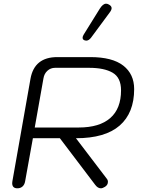

<svg xmlns="http://www.w3.org/2000/svg" viewBox="-20 -1009 761 1039"><path d="M145 -583Q166 -700 290 -700H469Q588 -700 647 -654Q706 -608 706 -527Q706 -398 627.5 -329.5Q549 -261 391 -261L557 -43Q564 -35 564 -25Q564 -8 548 2Q535 10 526 10Q509 10 495 -9L304 -261H158L116 -28Q113 -10 102 0Q91 10 74 10Q46 10 46 -18Q46 -25 47 -28ZM406 -319Q518 -319 576.5 -370Q635 -421 635 -520Q635 -589 589.5 -615.5Q544 -642 463 -642H278Q254 -642 236.5 -626Q219 -610 215 -584L168 -319ZM427 -805Q427 -812 433 -822L520 -962Q537 -989 554 -989Q562 -989 570 -984Q584 -976 584 -965Q584 -955 574 -942L472 -804Q460 -789 446 -789Q443 -789 437 -791Q427 -795 427 -805Z"/></svg>

Font: Kodchasan Light
Style: Italic
Weight: 300
Italic angle: -10°
Version: Version 1.000; ttfautohint (v1.6)